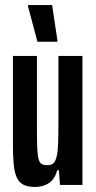

<svg xmlns="http://www.w3.org/2000/svg" viewBox="-20 -731 380 759"><path d="M118 8Q90 8 72.5 -1Q55 -10 46 -30Q37 -50 34 -83Q31 -116 31 -165V-510H126V-217Q126 -169 127.5 -140.5Q129 -112 133.5 -99Q138 -86 146 -82Q154 -78 167 -78Q183 -78 191.5 -86Q200 -94 204.5 -114.5Q209 -135 210 -170.5Q211 -206 211 -261V-510H306V0H217L213 -58H206Q200 -34 187 -19.5Q174 -5 156.5 1.5Q139 8 118 8ZM128 -566 91 -705V-711H186L207 -571V-566Z"/></svg>

Font: Saira UltraCondensed
Style: Bold
Weight: 700
Width: 1
Designer: Hector Gatti with collaboration of the Omnibus-Type team
Foundry: Omnibus-Type
Version: Version 1.101